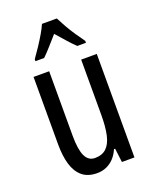

<svg xmlns="http://www.w3.org/2000/svg" viewBox="-145 -846 745 936"><g transform="rotate(-20 228.0 -378.0)"><path d="M391 -537V0H326L317 -72H311Q300 -46 282.5 -27.5Q265 -9 243 0.5Q221 10 195 10Q147 10 118 -14.5Q89 -39 76 -83Q63 -127 63 -187V-537H144V-202Q144 -131 160 -97Q176 -63 210 -63Q247 -63 269 -83.5Q291 -104 300.5 -145.5Q310 -187 310 -251V-537ZM267 -766Q278 -744 293 -717.5Q308 -691 326 -664.5Q344 -638 360 -616V-606H315Q294 -626 273 -650Q252 -674 229 -700Q206 -674 183.5 -648.5Q161 -623 143 -606H98V-616Q116 -641 133.5 -667.5Q151 -694 166 -719.5Q181 -745 190 -766Z"/></g></svg>

Font: Noto Sans ExtraCondensed
Style: Regular
Weight: 400
Width: 2
Designer: Monotype Design Team
Foundry: Monotype Imaging Inc.
Version: Version 2.013